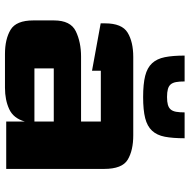

<svg xmlns="http://www.w3.org/2000/svg" viewBox="-15 -742 762 772"><g transform="rotate(90 366.0 -356.0)"><path d="M197.1 5Q137.2 5 99.6 -17.6Q62.1 -40.2 62.1 -109V-191.9Q62.1 -258.9 105.9 -279.9Q149.6 -300.9 207.5 -300.9H468.7V-380.4Q468.7 -380.4 468.7 -380.4Q468.7 -380.4 468.7 -380.4H264.4Q264.4 -380.4 264.4 -380.4Q264.4 -380.4 264.4 -380.4V-345L73.9 -379.8V-397.4Q73.9 -465.4 111.2 -488.1Q148.4 -510.8 209 -510.8H524.1Q584.7 -510.8 621.9 -488.6Q659.2 -466.3 659.2 -393.5V0H468.7V-75Q455.7 -29 418.8 -12Q382 5 332.9 5ZM255 -113.4Q255 -113.4 255 -113.4Q255 -113.4 255 -113.4H468.7V-191.2H255Q255 -191.2 255 -191.2Q255 -191.2 255 -191.2ZM203.5 -717.3H307.5Q307.5 -696.7 310 -682.9Q312.6 -669.1 319.4 -661.2Q326.3 -653.3 338.5 -650Q350.6 -646.6 370.2 -646.6Q389.3 -646.6 401.2 -650Q413.1 -653.3 420 -661.2Q426.9 -669.1 429.4 -682.9Q431.9 -696.7 431.9 -717.3H535.9Q535.9 -669.9 529.8 -637.8Q523.6 -605.8 505.6 -586.4Q487.5 -566.9 455 -558.7Q422.6 -550.5 370.2 -550.5Q317.8 -550.5 285.1 -558.7Q252.4 -566.9 234.4 -586.4Q216.3 -605.8 209.9 -637.8Q203.5 -669.9 203.5 -717.3Z"/></g></svg>

Font: Science Gothic
Style: Regular
Weight: 400
Designer: Thomas Phinney, Vassil Kateliev, Brandon Buerkle
Foundry: Font Detective LLC
Version: Version 1.018